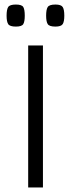

<svg xmlns="http://www.w3.org/2000/svg" viewBox="-20 -825 313 845"><path d="M104 -625H169V0H104ZM224 -708Q197 -708 190 -719Q183 -730 183 -756Q183 -783 190 -794Q197 -805 224 -805Q249 -805 256 -794Q263 -783 263 -756Q263 -730 256 -719Q249 -708 224 -708ZM50 -708Q23 -708 16 -719Q9 -730 9 -756Q9 -783 16 -794Q23 -805 50 -805Q76 -805 82.5 -794Q89 -783 89 -756Q89 -730 82.5 -719Q76 -708 50 -708Z"/></svg>

Font: Changa ExtraLight
Style: Regular
Weight: 250
Designer: Eduardo Rodriguez Tunni
Foundry: Eduardo Rodriguez Tunni
Version: Version 3.002; ttfautohint (v1.8.2)